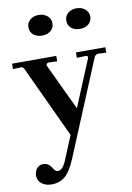

<svg xmlns="http://www.w3.org/2000/svg" viewBox="-105 -710 693 1009"><g transform="rotate(-10 242.0 -205.5)"><path d="M88 239Q57 239 36.5 224Q16 209 14 183Q14 156 27.5 141Q41 126 61 126Q90 126 107 155Q118 175 132 175Q158 175 177 128L230 0L52 -382Q46 -395 36 -395L-8 -393V-422H228V-393L183 -395Q176 -395 172 -389.5Q168 -384 171 -378L287 -132L390 -380Q391 -381 391 -386Q391 -395 380 -395L333 -393V-422H490V-393L449 -395Q431 -395 424 -376L216 125Q190 188 160.5 213.5Q131 239 88 239ZM376 -540Q347 -540 329.5 -555Q312 -570 312 -595Q312 -619 330 -634.5Q348 -650 376 -650Q403 -650 421.5 -634.5Q440 -619 440 -595Q440 -570 422 -555Q404 -540 376 -540ZM174 -540Q145 -540 127.5 -555Q110 -570 110 -595Q110 -619 128 -634.5Q146 -650 174 -650Q201 -650 219.5 -634.5Q238 -619 238 -595Q238 -570 220 -555Q202 -540 174 -540Z"/></g></svg>

Font: UnnaMedium
Style: Regular
Weight: 500
Designer: Jorge de Buen Unna
Foundry: Omnibus-Type
Version: Version 2.008;hotconv 1.0.109;makeotfexe 2.5.65596